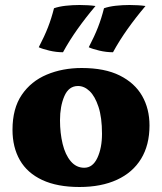

<svg xmlns="http://www.w3.org/2000/svg" viewBox="-20 -739 648 768"><path d="M298 9Q209 9 149 -19Q89 -47 59.5 -98.5Q30 -150 30 -220Q30 -305 67 -359.5Q104 -414 167 -440.5Q230 -467 307 -467Q399 -467 459 -437Q519 -407 548.5 -355.5Q578 -304 578 -237Q578 -159 544.5 -104Q511 -49 448 -20Q385 9 298 9ZM317 -68Q351 -68 369.5 -107.5Q388 -147 388 -204Q388 -269 374 -311.5Q360 -354 338.5 -374.5Q317 -395 292 -395Q255 -395 237.5 -354.5Q220 -314 220 -258Q220 -207 230.5 -163.5Q241 -120 263 -94Q285 -68 317 -68ZM432 -530Q405 -530 377.5 -536.5Q350 -543 335 -550Q358 -594 372 -630Q386 -666 396 -706Q416 -713 443 -716Q470 -719 498 -719Q515 -719 532 -718Q549 -717 562 -715Q523 -669 490 -622.5Q457 -576 432 -530ZM232 -530Q205 -530 177.5 -536.5Q150 -543 135 -550Q158 -594 172 -630Q186 -666 196 -706Q216 -713 243 -716Q270 -719 298 -719Q315 -719 332 -718Q349 -717 362 -715Q323 -669 290 -622.5Q257 -576 232 -530Z"/></svg>

Font: Vollkorn Black
Style: Regular
Weight: 900
Designer: Friedrich Althausen
Foundry: Friedrich Althausen
Version: Version 5.000